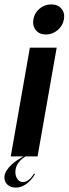

<svg xmlns="http://www.w3.org/2000/svg" viewBox="-65 -712 312 874"><path d="M87 -624Q92 -653 115 -672.5Q138 -692 168 -692Q198 -692 214.5 -672.5Q231 -653 226 -624Q221 -595 197.5 -575Q174 -555 144 -555Q114 -555 98 -575Q82 -595 87 -624ZM193 -495 106 0H-16L71 -495ZM94 81Q77 110 54 126Q31 142 7 142Q-16 142 -30.5 129Q-45 116 -45 96Q-45 80 -35.5 65Q-26 50 -12.5 37.5Q1 25 16.5 15Q32 5 45 -2H55Q34 9 19.5 28Q5 47 5 71Q5 91 15 104Q25 117 40 117Q51 117 64 108Q77 99 90 78Z"/></svg>

Font: Moniqa Black Ita Display
Style: Italic
Weight: 900
Italic angle: -10°
Designer: Rajesh Rajput
Foundry: Rajesh Rajput
Version: Version 1.000